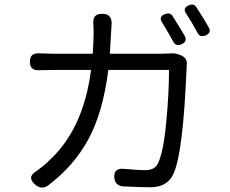

<svg xmlns="http://www.w3.org/2000/svg" viewBox="-20 -828 1040 868"><path d="M744.1 -511.7H469.7Q445.3 -319.3 379.4 -198.2Q313.5 -77.1 198.2 9.8Q169.9 31.2 140.6 7.8Q97.7 -27.3 146.5 -55.7Q177.7 -78.1 198.2 -98.6Q356.4 -240.2 391.6 -511.7H227.5Q180.7 -511.7 157.2 -510.7Q115.2 -507.8 115.2 -548.8Q115.2 -589.8 157.2 -586.9Q204.1 -585 226.6 -585H399.4Q403.3 -649.4 403.3 -683.6Q403.3 -703.1 402.3 -713.9Q399.4 -740.2 408.2 -752.9Q417 -765.6 442.4 -765.6Q488.3 -765.6 484.4 -715.8Q482.4 -694.3 482.4 -685.5Q482.4 -683.6 476.6 -585H710.9Q720.7 -585 736.8 -585.9Q752.9 -586.9 761.2 -586.9Q769.5 -586.9 781.2 -584Q793 -581.1 803.7 -575.2Q828.1 -561.5 824.2 -534.2Q823.2 -527.3 823.2 -514.6Q807.6 -134.8 763.7 -41Q736.3 18.6 659.2 18.6Q619.1 18.6 537.1 14.6Q501 11.7 497.1 -23.4Q494.1 -46.9 506.3 -57.1Q518.6 -67.4 542 -64.5Q612.3 -58.6 636.7 -58.6Q679.7 -58.6 694.3 -89.8Q718.8 -140.6 731.4 -273.4Q744.1 -406.2 744.1 -511.7ZM762.7 -640.6Q749 -667 712.9 -726.6Q696.3 -752 724.6 -763.7Q749 -773.4 759.8 -755.9Q762.7 -751 784.2 -716.8Q805.7 -682.6 815.4 -665Q828.1 -639.6 800.8 -627.9Q775.4 -616.2 762.7 -640.6ZM873 -679.7Q846.7 -728.5 822.3 -765.6Q803.7 -791 833 -803.7Q855.5 -814.5 868.2 -794.9Q911.1 -728.5 924.8 -702.1Q936.5 -680.7 910.2 -668Q883.8 -657.2 873 -679.7Z"/></svg>

Font: GenSenMaruGothic TW TTF Regular
Style: Regular
Weight: 400
Version: Version 1.301